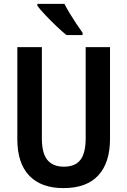

<svg xmlns="http://www.w3.org/2000/svg" viewBox="-20 -956 654 986"><path d="M545 -243Q545 -121 485 -55.5Q425 10 306 10Q191 10 130 -54Q69 -118 69 -241V-714H195V-245Q195 -169 223.5 -134.5Q252 -100 308 -100Q366 -100 393 -135Q420 -170 420 -246V-714H545ZM311 -936Q322 -914 339 -886Q356 -858 373.5 -832Q391 -806 404 -788V-776H321Q300 -793 270.5 -821Q241 -849 213.5 -878Q186 -907 172 -926V-936Z"/></svg>

Font: Noto Sans Bengali Condensed SemiBold
Style: Regular
Weight: 600
Width: 3
Designer: Joana Ranito - Universal Thirst; Jelle Bosma - Monotype Design Team
Foundry: Universal Thirst ehf.
Version: Version 3.000; ttfautohint (v1.8.4.7-5d5b)